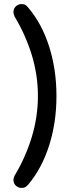

<svg xmlns="http://www.w3.org/2000/svg" viewBox="-20 -800 345 942"><path d="M86 122Q70 122 58 111Q46 100 46 83Q46 77 48 71.5Q50 66 52 61Q105 -27 135.5 -126.5Q166 -226 166 -329Q166 -433 135.5 -531.5Q105 -630 52 -718Q50 -723 48 -729Q46 -735 46 -741Q46 -758 58 -769Q70 -780 86 -780Q98 -780 104.5 -776Q111 -772 119 -762Q186 -683 221.5 -570.5Q257 -458 257 -329Q257 -200 221.5 -87.5Q186 25 119 105Q111 114 104.5 118Q98 122 86 122Z"/></svg>

Font: Huninn
Style: Regular
Weight: 400
Designer: justfont
Foundry: justfont
Version: Version 1.003